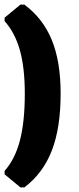

<svg xmlns="http://www.w3.org/2000/svg" viewBox="-29 -679 343 836"><path d="M-9 80V65Q36 15 57.5 -66.5Q79 -148 79 -271Q79 -384 57.5 -460.5Q36 -537 -9 -587V-602L60 -659H77Q158 -599 196.5 -505Q235 -411 235 -272Q235 -122 196.5 -23Q158 76 77 137H60Z"/></svg>

Font: Luna Sans Black
Style: Regular
Weight: 900
Designer: Juan Pablo del Peral
Foundry: Huerta Tipografica
Version: Version 2.001; ttfautohint (v1.5)